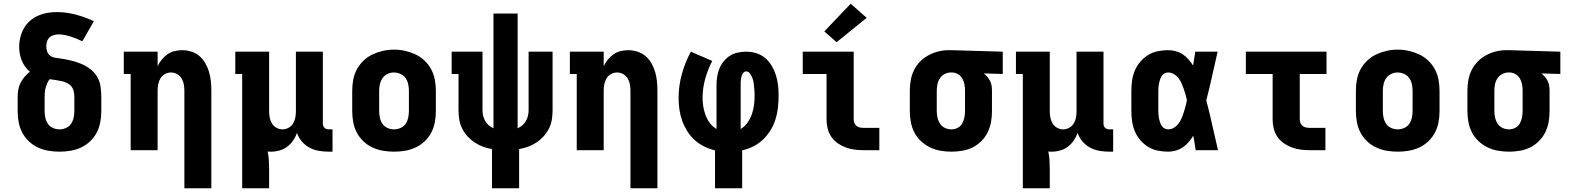

<svg xmlns="http://www.w3.org/2000/svg" viewBox="-20 -808 8440 1033"><path d="M300 8Q270 8 240.5 3Q211 -2 184 -14.5Q157 -27 135 -48Q113 -69 99.5 -95Q86 -121 80.5 -150.5Q75 -180 75 -210V-284Q75 -304 78 -323.5Q81 -343 90 -361Q99 -379 112 -394.5Q125 -410 141 -422Q126 -434 115 -449.5Q104 -465 97 -482.5Q90 -500 86.5 -519Q83 -538 83 -557Q83 -582 89.5 -607.5Q96 -633 108.5 -655.5Q121 -678 141 -695.5Q161 -713 184.5 -723.5Q208 -734 233.5 -738.5Q259 -743 285 -743Q337 -743 387.5 -729.5Q438 -716 485 -694L423 -586Q408 -593 392.5 -599.5Q377 -606 361.5 -611Q346 -616 329.5 -619.5Q313 -623 297 -623Q283 -623 270 -619.5Q257 -616 247 -607Q237 -598 233 -585Q229 -572 229 -558Q229 -545 233.5 -531.5Q238 -518 248.5 -509.5Q259 -501 272.5 -498.5Q286 -496 299 -494H300Q329 -490 357 -483.5Q385 -477 412 -466.5Q439 -456 463 -438.5Q487 -421 502 -396Q517 -371 521 -342Q525 -313 525 -284V-210Q525 -180 519.5 -150.5Q514 -121 500.5 -95Q487 -69 465 -48Q443 -27 416 -14.5Q389 -2 359.5 3Q330 8 300 8ZM300 -112Q318 -112 335 -119.5Q352 -127 362 -141.5Q372 -156 376 -174Q380 -192 380 -210V-284Q380 -299 377 -315Q374 -331 364 -343Q354 -355 339.5 -362Q325 -369 309.5 -372Q294 -375 278.5 -377.5Q263 -380 247 -382Q239 -372 234 -360Q229 -348 225.5 -335.5Q222 -323 221 -310Q220 -297 220 -284V-210Q220 -192 224 -174Q228 -156 238 -141.5Q248 -127 265 -119.5Q282 -112 300 -112Z M972 205V-320Q972 -337 969 -354Q966 -371 957 -386Q948 -401 932.5 -409.5Q917 -418 900 -418Q883 -418 867.5 -409.5Q852 -401 843 -386Q834 -371 831 -354Q828 -337 828 -320V0H683V-410H646V-530H828V-452Q837 -471 850.5 -487.5Q864 -504 881 -516Q898 -528 919 -533Q940 -538 961 -538Q986 -538 1010.5 -530Q1035 -522 1054 -505.5Q1073 -489 1085.5 -466.5Q1098 -444 1105 -420Q1112 -396 1114.5 -370.5Q1117 -345 1117 -320V205Z M1283 205V-410H1246V-530H1428V-210Q1428 -193 1431 -176Q1434 -159 1443 -144Q1452 -129 1467.5 -120.5Q1483 -112 1500 -112Q1517 -112 1532.5 -120.5Q1548 -129 1557 -144Q1566 -159 1569 -176Q1572 -193 1572 -210V-530H1717V-143Q1717 -137 1719 -131Q1721 -125 1725.5 -120.5Q1730 -116 1736.5 -114Q1743 -112 1749 -112H1769V8H1749Q1722 8 1695.5 3.5Q1669 -1 1645.5 -13.5Q1622 -26 1604 -47Q1586 -68 1578 -93Q1570 -71 1557 -52Q1544 -33 1525.5 -19Q1507 -5 1484.5 1.5Q1462 8 1439 8Q1435 8 1430 8Q1425 8 1420 7Q1425 30 1426.5 54Q1428 78 1428 102V205Z M2100 8Q2070 8 2040.5 3Q2011 -2 1984 -14.5Q1957 -27 1935 -48Q1913 -69 1899.5 -95Q1886 -121 1880.5 -150.5Q1875 -180 1875 -210V-320Q1875 -350 1880.5 -379.5Q1886 -409 1900 -435Q1914 -461 1936 -482Q1958 -503 1985 -515.5Q2012 -528 2041 -534.5Q2070 -541 2100 -541Q2130 -541 2159 -534.5Q2188 -528 2215 -515.5Q2242 -503 2264 -482Q2286 -461 2300 -435Q2314 -409 2319.5 -379.5Q2325 -350 2325 -320V-210Q2325 -180 2319.5 -150.5Q2314 -121 2300.5 -95Q2287 -69 2265 -48Q2243 -27 2216 -14.5Q2189 -2 2159.5 3Q2130 8 2100 8ZM2100 -112Q2118 -112 2135 -119.5Q2152 -127 2162 -141.5Q2172 -156 2176 -174Q2180 -192 2180 -210V-320Q2180 -338 2176 -356Q2172 -374 2161.5 -388.5Q2151 -403 2134 -410.5Q2117 -418 2099 -418Q2081 -418 2064.5 -410Q2048 -402 2038 -387.5Q2028 -373 2024 -355.5Q2020 -338 2020 -320V-210Q2020 -192 2024 -174Q2028 -156 2038 -141.5Q2048 -127 2065 -119.5Q2082 -112 2100 -112Z M2627 205V-6Q2602 -10 2578 -19Q2554 -28 2533 -42Q2512 -56 2495 -75Q2478 -94 2466.5 -116.5Q2455 -139 2451 -164.5Q2447 -190 2447 -215V-410H2410V-530H2576V-215Q2576 -200 2579.5 -185Q2583 -170 2590.5 -157Q2598 -144 2609.5 -134Q2621 -124 2635 -118V-735H2765V-118Q2779 -124 2790.5 -134Q2802 -144 2809.5 -157Q2817 -170 2820.5 -185Q2824 -200 2824 -215V-530H2953V-215Q2953 -190 2949 -164.5Q2945 -139 2933.5 -116.5Q2922 -94 2905 -75Q2888 -56 2867 -42Q2846 -28 2822 -19Q2798 -10 2773 -6V205Z M3372 205V-320Q3372 -337 3369 -354Q3366 -371 3357 -386Q3348 -401 3332.5 -409.5Q3317 -418 3300 -418Q3283 -418 3267.5 -409.5Q3252 -401 3243 -386Q3234 -371 3231 -354Q3228 -337 3228 -320V0H3083V-410H3046V-530H3228V-452Q3237 -471 3250.5 -487.5Q3264 -504 3281 -516Q3298 -528 3319 -533Q3340 -538 3361 -538Q3386 -538 3410.5 -530Q3435 -522 3454 -505.5Q3473 -489 3485.5 -466.5Q3498 -444 3505 -420Q3512 -396 3514.5 -370.5Q3517 -345 3517 -320V205Z M3827 205V1Q3797 -6 3768.5 -20Q3740 -34 3717 -55Q3694 -76 3677.5 -102.5Q3661 -129 3650.5 -158Q3640 -187 3635.5 -218Q3631 -249 3631 -280Q3631 -346 3648.5 -409.5Q3666 -473 3697 -530L3812 -480Q3788 -434 3774 -383.5Q3760 -333 3760 -281Q3760 -257 3764 -233.5Q3768 -210 3776.5 -187.5Q3785 -165 3799.5 -145.5Q3814 -126 3835 -114V-350Q3835 -373 3838.5 -395.5Q3842 -418 3850.5 -439Q3859 -460 3873.5 -478Q3888 -496 3907 -508Q3926 -520 3948.5 -525Q3971 -530 3994 -530Q4022 -530 4048.5 -522Q4075 -514 4096.5 -496Q4118 -478 4132 -454Q4146 -430 4154.5 -403.5Q4163 -377 4166 -349.5Q4169 -322 4169 -294Q4169 -262 4165.5 -229.5Q4162 -197 4152.5 -166.5Q4143 -136 4126 -108Q4109 -80 4085.5 -57.5Q4062 -35 4033 -20.5Q4004 -6 3973 1V205ZM3965 -114Q3987 -127 4002 -148.5Q4017 -170 4025.5 -194.5Q4034 -219 4037 -244.5Q4040 -270 4040 -296Q4040 -308 4039 -320Q4038 -332 4037 -344.5Q4036 -357 4033.5 -369Q4031 -381 4026.5 -392Q4022 -403 4014 -413.5Q4006 -424 3994 -424Q3987 -424 3981.5 -418.5Q3976 -413 3973 -406.5Q3970 -400 3968.5 -393Q3967 -386 3966 -378.5Q3965 -371 3965 -364Q3965 -357 3965 -350Z M4627 0Q4603 0 4578.5 -3Q4554 -6 4531 -14.5Q4508 -23 4487.5 -37Q4467 -51 4453 -71.5Q4439 -92 4433 -116Q4427 -140 4427 -165V-410H4299V-530H4573V-165Q4573 -155 4577 -145.5Q4581 -136 4589 -130Q4597 -124 4607 -122Q4617 -120 4627 -120H4711V0ZM4481 -581 4415 -639 4557 -788 4643 -712Z M5099 8Q5070 8 5040.5 3Q5011 -2 4984 -15Q4957 -28 4935 -48.5Q4913 -69 4899.5 -95.5Q4886 -122 4880.5 -151Q4875 -180 4875 -210V-320Q4875 -348 4880 -376.5Q4885 -405 4897.5 -430.5Q4910 -456 4930 -476.5Q4950 -497 4975 -510.5Q5000 -524 5027.5 -531Q5055 -538 5084 -538Q5088 -538 5092 -538Q5096 -538 5100 -538L5375 -530V-410L5273 -413Q5283 -405 5292 -394.5Q5301 -384 5307 -372Q5313 -360 5315 -346.5Q5317 -333 5317 -320V-210Q5317 -181 5312 -152Q5307 -123 5294 -96.5Q5281 -70 5260 -49Q5239 -28 5213 -15Q5187 -2 5157.5 3Q5128 8 5099 8ZM5099 -112Q5116 -112 5132 -120Q5148 -128 5156.5 -143Q5165 -158 5168.5 -175.5Q5172 -193 5172 -210V-320Q5172 -337 5169 -353.5Q5166 -370 5158 -384.5Q5150 -399 5135.5 -408Q5121 -417 5105 -418H5100Q5099 -418 5097.5 -418Q5096 -418 5095 -418Q5078 -418 5062 -409.5Q5046 -401 5036.5 -386.5Q5027 -372 5023.5 -354.5Q5020 -337 5020 -320V-210Q5020 -192 5024 -174.5Q5028 -157 5038 -142Q5048 -127 5064.5 -119.5Q5081 -112 5099 -112Z M5483 205V-410H5446V-530H5628V-210Q5628 -193 5631 -176Q5634 -159 5643 -144Q5652 -129 5667.5 -120.5Q5683 -112 5700 -112Q5717 -112 5732.5 -120.5Q5748 -129 5757 -144Q5766 -159 5769 -176Q5772 -193 5772 -210V-530H5917V-143Q5917 -137 5919 -131Q5921 -125 5925.5 -120.5Q5930 -116 5936.5 -114Q5943 -112 5949 -112H5969V8H5949Q5922 8 5895.5 3.5Q5869 -1 5845.5 -13.5Q5822 -26 5804 -47Q5786 -68 5778 -93Q5770 -71 5757 -52Q5744 -33 5725.5 -19Q5707 -5 5684.5 1.5Q5662 8 5639 8Q5635 8 5630 8Q5625 8 5620 7Q5625 30 5626.5 54Q5628 78 5628 102V205Z M6265 8Q6237 8 6209.5 2.5Q6182 -3 6158 -17.5Q6134 -32 6115.5 -53.5Q6097 -75 6086 -101Q6075 -127 6071 -154.5Q6067 -182 6067 -210V-320Q6067 -348 6071 -375.5Q6075 -403 6086 -429Q6097 -455 6115.5 -476.5Q6134 -498 6158 -512.5Q6182 -527 6209.5 -532.5Q6237 -538 6265 -538Q6286 -538 6306 -532.5Q6326 -527 6343.5 -515.5Q6361 -504 6374.5 -488.5Q6388 -473 6399 -455Q6402 -474 6405 -492.5Q6408 -511 6411 -530H6531Q6516 -465 6501.5 -399Q6487 -333 6470 -268Q6488 -201 6502.5 -134Q6517 -67 6533 0H6413Q6410 -20 6407 -39.5Q6404 -59 6400 -78Q6389 -60 6375.5 -44Q6362 -28 6344.5 -16Q6327 -4 6306.5 2Q6286 8 6265 8ZM6265 -112Q6282 -112 6296.5 -121Q6311 -130 6321 -143.5Q6331 -157 6337.5 -172.5Q6344 -188 6349 -204Q6354 -220 6358.5 -236Q6363 -252 6366 -268Q6363 -284 6358.5 -299.5Q6354 -315 6348.5 -330.5Q6343 -346 6336.5 -360.5Q6330 -375 6320 -388Q6310 -401 6295.5 -409.5Q6281 -418 6265 -418Q6255 -418 6245.5 -413Q6236 -408 6230.5 -399.5Q6225 -391 6221.5 -381Q6218 -371 6216 -361Q6214 -351 6213 -340.5Q6212 -330 6212 -320V-210Q6212 -200 6213 -189.5Q6214 -179 6216 -169Q6218 -159 6221.5 -149Q6225 -139 6230.5 -130.5Q6236 -122 6245.5 -117Q6255 -112 6265 -112Z M7027 0Q7003 0 6978.5 -3Q6954 -6 6931 -14.5Q6908 -23 6887.5 -37Q6867 -51 6853 -71.5Q6839 -92 6833 -116Q6827 -140 6827 -165V-410H6683V-530H7117V-410H6973V-165Q6973 -155 6977 -145.5Q6981 -136 6989 -130Q6997 -124 7007 -122Q7017 -120 7027 -120H7111V0Z M7500 8Q7470 8 7440.5 3Q7411 -2 7384 -14.5Q7357 -27 7335 -48Q7313 -69 7299.5 -95Q7286 -121 7280.5 -150.5Q7275 -180 7275 -210V-320Q7275 -350 7280.5 -379.5Q7286 -409 7300 -435Q7314 -461 7336 -482Q7358 -503 7385 -515.5Q7412 -528 7441 -534.5Q7470 -541 7500 -541Q7530 -541 7559 -534.5Q7588 -528 7615 -515.5Q7642 -503 7664 -482Q7686 -461 7700 -435Q7714 -409 7719.5 -379.5Q7725 -350 7725 -320V-210Q7725 -180 7719.5 -150.5Q7714 -121 7700.5 -95Q7687 -69 7665 -48Q7643 -27 7616 -14.5Q7589 -2 7559.5 3Q7530 8 7500 8ZM7500 -112Q7518 -112 7535 -119.5Q7552 -127 7562 -141.5Q7572 -156 7576 -174Q7580 -192 7580 -210V-320Q7580 -338 7576 -356Q7572 -374 7561.5 -388.5Q7551 -403 7534 -410.5Q7517 -418 7499 -418Q7481 -418 7464.5 -410Q7448 -402 7438 -387.5Q7428 -373 7424 -355.5Q7420 -338 7420 -320V-210Q7420 -192 7424 -174Q7428 -156 7438 -141.5Q7448 -127 7465 -119.5Q7482 -112 7500 -112Z M8099 8Q8070 8 8040.5 3Q8011 -2 7984 -15Q7957 -28 7935 -48.5Q7913 -69 7899.5 -95.5Q7886 -122 7880.5 -151Q7875 -180 7875 -210V-320Q7875 -348 7880 -376.5Q7885 -405 7897.5 -430.5Q7910 -456 7930 -476.5Q7950 -497 7975 -510.5Q8000 -524 8027.5 -531Q8055 -538 8084 -538Q8088 -538 8092 -538Q8096 -538 8100 -538L8375 -530V-410L8273 -413Q8283 -405 8292 -394.5Q8301 -384 8307 -372Q8313 -360 8315 -346.5Q8317 -333 8317 -320V-210Q8317 -181 8312 -152Q8307 -123 8294 -96.5Q8281 -70 8260 -49Q8239 -28 8213 -15Q8187 -2 8157.5 3Q8128 8 8099 8ZM8099 -112Q8116 -112 8132 -120Q8148 -128 8156.5 -143Q8165 -158 8168.5 -175.5Q8172 -193 8172 -210V-320Q8172 -337 8169 -353.5Q8166 -370 8158 -384.5Q8150 -399 8135.5 -408Q8121 -417 8105 -418H8100Q8099 -418 8097.5 -418Q8096 -418 8095 -418Q8078 -418 8062 -409.5Q8046 -401 8036.5 -386.5Q8027 -372 8023.5 -354.5Q8020 -337 8020 -320V-210Q8020 -192 8024 -174.5Q8028 -157 8038 -142Q8048 -127 8064.5 -119.5Q8081 -112 8099 -112Z"/></svg>

Font: Iosevka Slab Heavy Extended
Style: Regular
Weight: 900
Width: 7
Monospace: yes
Designer: Belleve Invis
Foundry: Belleve Invis
Version: Version 11.1.0; ttfautohint (v1.8.3)